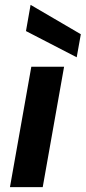

<svg xmlns="http://www.w3.org/2000/svg" viewBox="-20 -771 353 791"><path d="M21 0 109 -496H244L156 0ZM296 -535 87 -643 106 -751 313 -630Z"/></svg>

Font: DM Sans 24pt
Style: Bold Italic
Weight: 700
Italic angle: -10°
Designer: Colophon Foundry, Jonny Pinhorn
Foundry: Colophon Foundry
Version: Version 4.004;gftools[0.9.30]